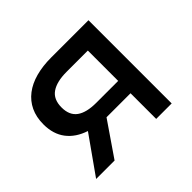

<svg xmlns="http://www.w3.org/2000/svg" viewBox="-126 -700 868 868"><g transform="rotate(-45 307.5 -266.0)"><path d="M427 0V-164H279H273.5L161 0H43L170 -179.5Q112 -198.5 80.5 -239.5Q49 -280.5 49 -343Q49 -389.5 65.8 -424.8Q82.5 -460 113.8 -484Q145 -508 189.2 -520Q233.5 -532 288 -532H526V0ZM427 -437H291Q228.5 -437 194.8 -414Q161 -391 161 -339Q161 -289 192.8 -266Q224.5 -243 287 -243H427Z"/></g></svg>

Font: Argentum Sans
Style: Regular
Weight: 400
Designer: Julieta Ulanovsky, Owen Earl, Chris M. Simpson, Rasmus Andersson, Cristiano Sobral
Foundry: The Argentum Sans Project Authors
Version: Version 3.135; ttfautohint (v1.8.4.7-5d5b-dirty)